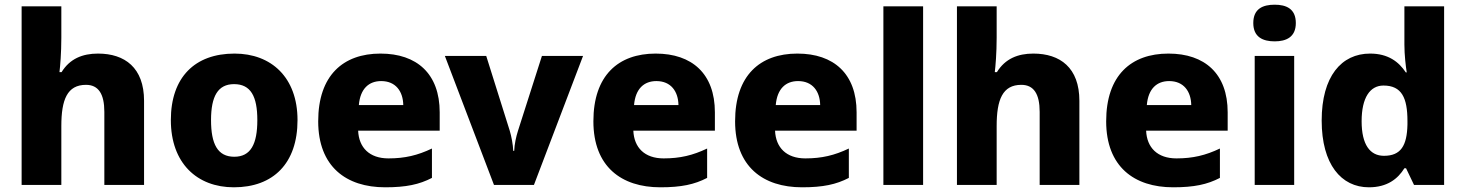

<svg xmlns="http://www.w3.org/2000/svg" viewBox="-20 -787 6238 817"><path d="M241 -627V-760H72V0H241V-251C241 -363 266 -426 346 -426C399 -426 424 -387 424 -311V0H593V-358C593 -499 511 -559 397 -559C331 -559 277 -537 242 -480H233C236 -504 241 -560 241 -627Z M1246 -276C1246 -458 1134 -559 978 -559C809 -559 707 -458 707 -276C707 -92 819 10 975 10C1143 10 1246 -92 1246 -276ZM878 -276C878 -377 907 -429 976 -429C1047 -429 1075 -377 1075 -276C1075 -174 1047 -120 977 -120C906 -120 878 -174 878 -276Z M1599 -559C1440 -559 1334 -466 1334 -271C1334 -78 1453 10 1619 10C1708 10 1764 -2 1818 -30V-155C1757 -126 1703 -113 1633 -113C1552 -113 1507 -159 1504 -231H1851V-309C1851 -473 1754 -559 1599 -559ZM1602 -442C1664 -442 1695 -398 1696 -340H1507C1513 -410 1550 -442 1602 -442Z M2082 0H2252L2461 -549H2286L2184 -230C2176 -205 2169 -173 2168 -145H2164C2163 -172 2156 -208 2149 -231L2049 -549H1873Z M2770 -559C2611 -559 2505 -466 2505 -271C2505 -78 2624 10 2790 10C2879 10 2935 -2 2989 -30V-155C2928 -126 2874 -113 2804 -113C2723 -113 2678 -159 2675 -231H3022V-309C3022 -473 2925 -559 2770 -559ZM2773 -442C2835 -442 2866 -398 2867 -340H2678C2684 -410 2721 -442 2773 -442Z M3373 -559C3214 -559 3108 -466 3108 -271C3108 -78 3227 10 3393 10C3482 10 3538 -2 3592 -30V-155C3531 -126 3477 -113 3407 -113C3326 -113 3281 -159 3278 -231H3625V-309C3625 -473 3528 -559 3373 -559ZM3376 -442C3438 -442 3469 -398 3470 -340H3281C3287 -410 3324 -442 3376 -442Z M3908 0V-760H3739V0Z M4221 -627V-760H4052V0H4221V-251C4221 -363 4246 -426 4326 -426C4379 -426 4404 -387 4404 -311V0H4573V-358C4573 -499 4491 -559 4377 -559C4311 -559 4257 -537 4222 -480H4213C4216 -504 4221 -560 4221 -627Z M4952 -559C4793 -559 4687 -466 4687 -271C4687 -78 4806 10 4972 10C5061 10 5117 -2 5171 -30V-155C5110 -126 5056 -113 4986 -113C4905 -113 4860 -159 4857 -231H5204V-309C5204 -473 5107 -559 4952 -559ZM4955 -442C5017 -442 5048 -398 5049 -340H4860C4866 -410 4903 -442 4955 -442Z M5404 -767C5354 -767 5313 -750 5313 -689C5313 -629 5354 -611 5404 -611C5453 -611 5494 -629 5494 -689C5494 -750 5453 -767 5404 -767ZM5487 -549H5319V0H5487Z M5805 10C5883 10 5928 -26 5956 -71H5963L5997 0H6125V-760H5956V-597C5956 -553 5962 -503 5966 -479H5962C5932 -524 5887 -559 5810 -559C5688 -559 5604 -462 5604 -274C5604 -88 5687 10 5805 10ZM5869 -124C5810 -124 5774 -171 5774 -271C5774 -372 5810 -423 5867 -423C5945 -423 5969 -370 5969 -272V-257C5967 -167 5941 -124 5869 -124Z"/></svg>

Font: Noto Sans Gurmukhi ExtraBold
Style: Regular
Weight: 800
Designer: Jelle Bosma - Monotype Design Team
Foundry: Monotype Imaging Inc.
Version: Version 2.004